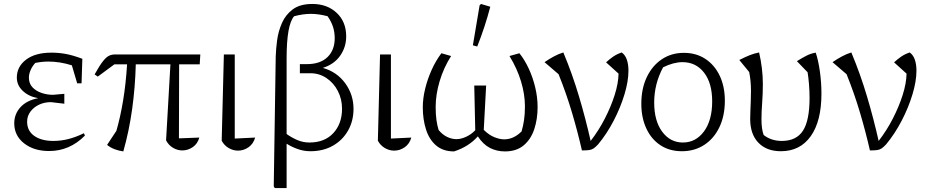

<svg xmlns="http://www.w3.org/2000/svg" viewBox="-20 -756 4688 970"><path d="M228 7Q151 7 101.5 -32Q52 -71 52 -133Q52 -180 83.5 -214.5Q115 -249 173 -260Q126 -268 95.5 -296.5Q65 -325 65 -364Q65 -419 111.5 -454.5Q158 -490 240 -490Q277 -490 312.5 -483.5Q348 -477 396 -459L392 -335H370L343 -426Q282 -445 225 -445Q192 -445 158 -438Q142 -420 134 -400.5Q126 -381 126 -364Q126 -334 144 -315Q162 -296 190 -286.5Q218 -277 248 -277L305 -282V-232L237 -240Q205 -240 178 -227.5Q151 -215 134 -192.5Q117 -170 117 -141Q117 -95 153 -69.5Q189 -44 250 -44Q288 -44 325.5 -53.5Q363 -63 404 -83L409 -71Q332 7 228 7Z M603 9Q581 6 559.5 -2Q538 -10 521 -24L568 -95Q588 -164 602 -248.5Q616 -333 622 -431H558L474 -369L458 -380Q483 -425 500 -446.5Q517 -468 531 -474.5Q545 -481 562 -481H992L989 -431H885L884 -57L987 -61Q978 -29 953.5 -12.5Q929 4 901 4Q877 4 854.5 -9Q832 -22 819 -47L841 -431H666Q663 -315 647.5 -204Q632 -93 603 9Z M1100 -45 1111 -481H1166V-56L1269 -61Q1260 -29 1235.5 -12Q1211 5 1182 5Q1158 5 1135.5 -8Q1113 -21 1100 -45Z M1368 194 1363 185 1373 -471Q1374 -507 1380 -552.5Q1386 -598 1404.5 -640Q1423 -682 1459.5 -709Q1496 -736 1558 -736Q1633 -736 1681 -691Q1729 -646 1729 -572Q1729 -518 1698.5 -474.5Q1668 -431 1611 -413Q1682 -393 1724 -335.5Q1766 -278 1766 -206Q1766 -145 1738.5 -96.5Q1711 -48 1662 -20Q1613 8 1548 8Q1515 8 1484 -3Q1453 -14 1428 -30V194ZM1428 -462V-79Q1453 -61 1482 -48.5Q1511 -36 1543 -36Q1620 -36 1664 -83.5Q1708 -131 1708 -207Q1708 -255 1687 -296Q1666 -337 1629.5 -361.5Q1593 -386 1548 -386H1495V-432H1530Q1598 -432 1634.5 -467.5Q1671 -503 1671 -563Q1671 -593 1662.5 -620Q1654 -647 1635 -674Q1589 -686 1551 -686Q1511 -686 1466 -674Q1428 -631 1428 -462Z M1889 -45 1900 -481H1955V-56L2058 -61Q2049 -29 2024.5 -12Q2000 5 1971 5Q1947 5 1924.5 -8Q1902 -21 1889 -45Z M2274 9Q2219 9 2184 -20.5Q2149 -50 2132.5 -101Q2116 -152 2116 -214Q2116 -259 2128 -308Q2140 -357 2161 -403.5Q2182 -450 2210 -487L2259 -473Q2221 -413 2201 -345.5Q2181 -278 2181 -216Q2181 -178 2185 -149.5Q2189 -121 2196 -99Q2215 -76 2238.5 -64.5Q2262 -53 2286 -53Q2309 -53 2335 -65Q2361 -77 2381 -98L2376 -324H2436L2424 -100Q2450 -74 2477.5 -63Q2505 -52 2527 -52Q2575 -52 2615 -92Q2623 -119 2627.5 -149.5Q2632 -180 2632 -219Q2632 -279 2612.5 -344Q2593 -409 2554 -473L2604 -487Q2630 -455 2651 -410Q2672 -365 2684 -314.5Q2696 -264 2696 -215Q2696 -154 2679 -103Q2662 -52 2625.5 -21.5Q2589 9 2531 9Q2490 9 2455.5 -8.5Q2421 -26 2394 -67Q2348 -15 2274 9ZM2391 -521 2369 -527 2403 -729 2410 -736 2457 -722Q2430 -619 2391 -521Z M2920 4Q2898 -92 2869.5 -188Q2841 -284 2802 -381L2731 -442Q2756 -459 2779.5 -471.5Q2803 -484 2826 -491Q2872 -381 2905.5 -268Q2939 -155 2964 -44Q3005 -97 3036 -157.5Q3067 -218 3085.5 -276.5Q3104 -335 3105 -384L3042 -441Q3059 -457 3078 -470Q3097 -483 3121 -491Q3139 -478 3147 -454Q3155 -430 3155 -399Q3155 -346 3135 -279.5Q3115 -213 3080.5 -146.5Q3046 -80 3002 -27Q2989 -13 2979.5 -6.5Q2970 0 2957 2Q2944 4 2920 4Z M3425 8Q3363 8 3317 -22Q3271 -52 3245.5 -106.5Q3220 -161 3220 -232Q3220 -308 3247.5 -366Q3275 -424 3323.5 -456.5Q3372 -489 3435 -489Q3497 -489 3543.5 -458.5Q3590 -428 3616 -373.5Q3642 -319 3642 -247Q3642 -171 3614.5 -113.5Q3587 -56 3538 -24Q3489 8 3425 8ZM3430 -36Q3495 -36 3536.5 -92Q3578 -148 3578 -244Q3578 -336 3537 -389Q3496 -442 3428 -442Q3383 -442 3330 -416Q3285 -332 3285 -238Q3285 -145 3325.5 -90.5Q3366 -36 3430 -36Z M3925 8Q3853 8 3811.5 -35Q3770 -78 3770 -155Q3770 -170 3771 -194.5Q3772 -219 3773 -247Q3774 -275 3774 -297Q3774 -347 3765 -392L3715 -453Q3747 -469 3768.5 -477.5Q3790 -486 3815 -491Q3824 -453 3829 -412Q3834 -371 3834 -332Q3834 -283 3830.5 -236.5Q3827 -190 3827 -153Q3827 -104 3838 -74Q3876 -44 3930 -44Q4003 -44 4036.5 -95.5Q4070 -147 4070 -262Q4070 -296 4067 -332Q4064 -368 4060 -391L4006 -447Q4035 -465 4056 -475.5Q4077 -486 4101 -490Q4114 -453 4122 -396Q4130 -339 4130 -283Q4130 -144 4076 -68Q4022 8 3925 8Z M4375 4Q4353 -92 4324.5 -188Q4296 -284 4257 -381L4186 -442Q4211 -459 4234.5 -471.5Q4258 -484 4281 -491Q4327 -381 4360.5 -268Q4394 -155 4419 -44Q4460 -97 4491 -157.5Q4522 -218 4540.5 -276.5Q4559 -335 4560 -384L4497 -441Q4514 -457 4533 -470Q4552 -483 4576 -491Q4594 -478 4602 -454Q4610 -430 4610 -399Q4610 -346 4590 -279.5Q4570 -213 4535.5 -146.5Q4501 -80 4457 -27Q4444 -13 4434.5 -6.5Q4425 0 4412 2Q4399 4 4375 4Z"/></svg>

Font: Piazzolla Light
Style: Regular
Weight: 300
Designer: Juan Pablo del Peral
Foundry: Huerta Tipografica
Version: Version 1.330